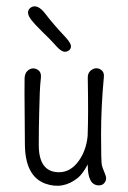

<svg xmlns="http://www.w3.org/2000/svg" viewBox="-20 -583 409 614"><path d="M104 -119.1Q104 -32.2 168.9 -32.2Q206.1 -32.2 232.4 -69.3Q255.9 -102.5 260.3 -148.4Q261.7 -191.4 261.7 -227.5Q261.7 -279.3 260.7 -332Q259.8 -348.1 269 -356.4Q278.3 -364.7 288.3 -364.7Q298.3 -364.7 306.2 -357.2Q314 -349.6 312 -335Q303.2 -240.7 303.2 -153.1Q303.2 -65.4 305.7 -55.2Q308.1 -44.9 311.5 -38.1Q319.3 -20.5 319.3 -12.5Q319.3 -4.4 313.2 2.7Q307.1 9.8 296.4 9.8Q259.8 9.8 260.7 -57.1Q244.1 -26.9 230 -15.1Q181.6 24.9 124 3.9Q59.6 -20.5 59.6 -123.5Q59.6 -177.2 58.8 -229.5Q58.1 -281.7 58.6 -332Q59.1 -348.1 67.6 -356.2Q76.2 -364.3 86.2 -364.3Q96.2 -364.3 104.5 -356.9Q112.8 -349.6 110.6 -332Q108.4 -314.5 107.2 -286.1Q106 -257.8 105.5 -228Q104 -178.2 104 -119.1ZM79.6 -559.6Q100.6 -571.8 126.5 -537.1Q147.5 -508.8 192.4 -460.9Q207 -443.8 207 -435.3Q207 -426.8 200.9 -422.1Q194.8 -417.5 187.5 -417.5Q176.3 -417.5 161.1 -434.3Q146 -451.2 134.5 -462.6Q123 -474.1 113.3 -483.4Q89.4 -507.3 80.6 -518.6Q59.1 -546.4 79.6 -559.6Z"/></svg>

Font: Pompiere 
Style: Regular
Weight: 400
Designer: Karolina Lach
Foundry: Sorkin Type Co.
Version: Version 1.002